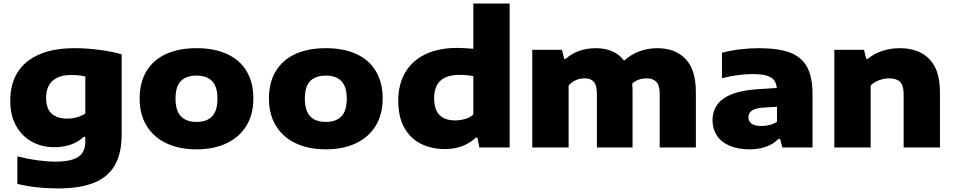

<svg xmlns="http://www.w3.org/2000/svg" viewBox="-20 -828 5356 1078"><path d="M77.5 204.5V50Q134.5 64.5 190.2 72Q246 79.5 290.5 79.5Q352 79.5 389 67.2Q426 55 442.5 30.5Q459 6 459 -32.5V-59.5H450Q386.5 -1.5 284 -1.5Q216 -1.5 159.8 -32Q103.5 -62.5 70.5 -121.5Q37.5 -180.5 37.5 -262.5Q37.5 -355 78.2 -421Q119 -487 200 -522.2Q281 -557.5 399 -557.5Q466 -557.5 537.5 -548.2Q609 -539 663 -523V-72.5Q663 32.5 625 99.2Q587 166 508.2 198Q429.5 230 306 230Q182 230 77.5 204.5ZM459 -190.5V-398.5Q424 -407 381.5 -407Q311.5 -407 275.2 -374.5Q239 -342 239 -278.5Q239 -218 270 -190Q301 -162 357 -162Q384.5 -162 411 -169.2Q437.5 -176.5 459 -190.5Z M764 -274.5Q764 -364 801.8 -427.5Q839.5 -491 911.2 -524.2Q983 -557.5 1083.5 -557.5Q1184 -557.5 1255.8 -524.2Q1327.5 -491 1365 -427.5Q1402.5 -364 1402.5 -274.5Q1402.5 -185.5 1363 -121.2Q1323.5 -57 1251.5 -23.2Q1179.5 10.5 1083.5 10.5Q987 10.5 915 -23.2Q843 -57 803.5 -121.2Q764 -185.5 764 -274.5ZM1201 -274Q1201 -341 1171.2 -372.2Q1141.5 -403.5 1083.5 -403.5Q1025 -403.5 995.2 -372.5Q965.5 -341.5 965.5 -274.5Q965.5 -207 995.5 -175.2Q1025.5 -143.5 1083.5 -143.5Q1141.5 -143.5 1171.2 -175.2Q1201 -207 1201 -274Z M1490 -274.5Q1490 -364 1527.8 -427.5Q1565.5 -491 1637.2 -524.2Q1709 -557.5 1809.5 -557.5Q1910 -557.5 1981.8 -524.2Q2053.5 -491 2091 -427.5Q2128.5 -364 2128.5 -274.5Q2128.5 -185.5 2089 -121.2Q2049.5 -57 1977.5 -23.2Q1905.5 10.5 1809.5 10.5Q1713 10.5 1641 -23.2Q1569 -57 1529.5 -121.2Q1490 -185.5 1490 -274.5ZM1927 -274Q1927 -341 1897.2 -372.2Q1867.5 -403.5 1809.5 -403.5Q1751 -403.5 1721.2 -372.5Q1691.5 -341.5 1691.5 -274.5Q1691.5 -207 1721.5 -175.2Q1751.5 -143.5 1809.5 -143.5Q1867.5 -143.5 1897.2 -175.2Q1927 -207 1927 -274Z M2216 -262.5Q2216 -355.5 2255.8 -422.2Q2295.5 -489 2369.8 -524Q2444 -559 2546 -559Q2584.5 -559 2637.5 -554V-808H2841.5V0H2671.5L2660.5 -55H2651.5Q2619.5 -25 2576 -8Q2532.5 9 2479.5 9Q2404.5 9 2345 -19.8Q2285.5 -48.5 2250.8 -109.5Q2216 -170.5 2216 -262.5ZM2637.5 -185V-400.5Q2601.5 -407.5 2560.5 -407.5Q2488 -407.5 2452.8 -374.8Q2417.5 -342 2417.5 -276Q2417.5 -152 2535.5 -152Q2564.5 -152 2591.2 -160Q2618 -168 2637.5 -185Z M3887 -311V0H3684V-300Q3684 -347.5 3665.5 -367.8Q3647 -388 3612 -388Q3560.5 -388 3529.5 -358Q3531.5 -339.5 3531.5 -313.5V0H3331.5V-300Q3331.5 -348 3314.8 -368Q3298 -388 3263.5 -388Q3235.5 -388 3212 -377.5Q3188.5 -367 3172.5 -347.5V0H2968.5V-548.5H3135L3147.5 -498H3157Q3188 -526.5 3231.2 -542Q3274.5 -557.5 3326 -557.5Q3376.5 -557.5 3416.8 -540.2Q3457 -523 3484 -487.5Q3525 -524 3572.5 -540.8Q3620 -557.5 3670.5 -557.5Q3771 -557.5 3829 -497Q3887 -436.5 3887 -311Z M4542 -298.5V0H4373L4360 -48H4350.5Q4322 -18.5 4280.5 -4Q4239 10.5 4189.5 10.5Q4121.5 10.5 4074.5 -10.5Q4027.5 -31.5 4004 -68.5Q3980.5 -105.5 3980.5 -153Q3980.5 -232.5 4045 -276.5Q4109.5 -320.5 4246 -328L4341.5 -334Q4338.5 -363.5 4324 -380.2Q4309.5 -397 4280.5 -404.5Q4251.5 -412 4203 -412Q4166 -412 4119.5 -405.8Q4073 -399.5 4033.5 -388.5V-531.5Q4080 -544.5 4135 -551Q4190 -557.5 4239 -557.5Q4348.5 -557.5 4414.2 -533.2Q4480 -509 4511 -452.5Q4542 -396 4542 -298.5ZM4342.5 -144V-228.5L4265.5 -224Q4221 -220.5 4201.5 -207Q4182 -193.5 4182 -169.5Q4182 -146.5 4200.2 -133.5Q4218.5 -120.5 4254.5 -120.5Q4278 -120.5 4301 -126.2Q4324 -132 4342.5 -144Z M4664.5 -548.5H4831L4843.5 -498H4853Q4886.5 -526.5 4933.2 -542Q4980 -557.5 5032.5 -557.5Q5137 -557.5 5197.2 -497Q5257.5 -436.5 5257.5 -310.5V0H5053.5V-299.5Q5053.5 -348 5033.8 -368Q5014 -388 4973.5 -388Q4943.5 -388 4915.5 -377.5Q4887.5 -367 4868.5 -348V0H4664.5Z"/></svg>

Font: Encode Sans Expanded ExtraBold
Style: Regular
Weight: 800
Width: 7
Designer: Multiple Designers
Foundry: Impallari Type
Version: Version 2.000